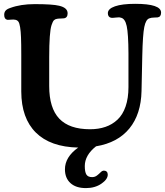

<svg xmlns="http://www.w3.org/2000/svg" viewBox="-20 -733 846 983"><path d="M312.5 133.8Q312.5 70.8 380.4 22.5Q237.8 19.5 163.6 -54.2Q89.4 -127.9 88.9 -264.2V-452.6Q88.9 -508.8 87.6 -540.8Q86.4 -572.8 83 -593.8Q79.6 -614.7 74 -622.3Q68.4 -629.9 58.1 -631.8Q49.3 -633.8 35.2 -632.3Q21 -630.9 16.6 -631.8Q1.5 -635.3 1.5 -657.2Q1.5 -670.4 8.8 -678.7Q16.1 -687 32.7 -692.4Q85.4 -711.9 157.7 -711.9Q249 -711.9 282.7 -703.6Q326.2 -693.4 326.2 -665Q326.2 -642.1 307.6 -639.2Q302.2 -638.2 291.5 -638.2Q280.8 -638.2 272 -636.7Q262.2 -635.3 256.1 -629.2Q250 -623 243.9 -604.5Q237.8 -585.9 234.9 -545.2Q231.9 -504.4 231.9 -440.4V-292.5Q231.9 -179.7 283.4 -125.5Q335 -71.3 440.9 -71.3Q484.4 -71.3 519.5 -83.3Q554.7 -95.2 581.5 -120.4Q608.4 -145.5 623 -187.7Q637.7 -230 637.7 -287.1V-459.5Q637.2 -560.1 628.7 -599.6Q620.1 -639.2 597.7 -642.6Q591.8 -645.5 573.2 -643.1Q554.7 -640.6 548.3 -642.1Q532.2 -646 532.2 -665.5Q532.2 -688 568.8 -700.7Q605.5 -713.4 671.9 -713.4Q804.7 -713.4 804.7 -668.5Q804.7 -647 787.6 -644Q783.7 -643.1 769.3 -643.1Q754.9 -643.1 745.1 -639.2Q726.6 -633.8 718.8 -595Q710.9 -556.2 708.5 -449.2L704.6 -267.1Q702.1 -148.4 642.6 -75.4Q583 -2.4 471.7 16.1Q414.1 61.5 414.1 117.2Q414.1 147 422.1 160.4Q430.2 173.8 451.7 173.8Q465.8 173.8 476.6 165.5Q487.3 157.2 495.4 148.9Q503.4 140.6 512.2 140.6Q521 140.6 526.4 146Q531.7 151.4 531.7 161.1Q531.7 185.1 499 207.5Q466.3 230 419.9 230Q368.7 230 340.6 204.3Q312.5 178.7 312.5 133.8Z"/></svg>

Font: Cooper* SemiBold
Style: Regular
Weight: 600
Designer: Owen Earl
Foundry: indestructible type*
Version: Version 0.001